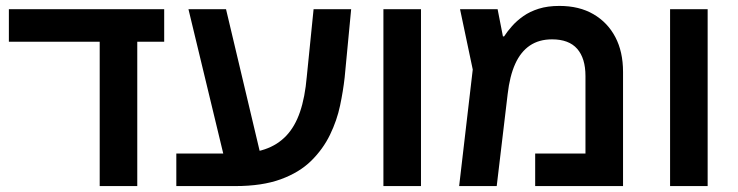

<svg xmlns="http://www.w3.org/2000/svg" viewBox="-20 -629 2494 649"><path d="M317 0V-550H444V0ZM10 -488V-598H535V-488Z M576 0V-110H775Q833 -110 875.5 -124.5Q918 -139 947.5 -170Q977 -201 994 -250.5Q1011 -300 1017 -370L1040 -598H1167L1145 -367Q1140 -322 1129.5 -272Q1119 -222 1095.5 -173.5Q1072 -125 1032 -85.5Q992 -46 929 -23Q866 0 775 0ZM745 -67 617 -598H744L870 -67Z M1276 0V-598H1403V0Z M1871 -609Q1938 -609 1986 -581Q2034 -553 2060 -503.5Q2086 -454 2086 -386V0H1789V-110H1959V-372Q1959 -432 1931 -464Q1903 -496 1846 -496Q1802 -496 1771 -475Q1740 -454 1721.5 -413Q1703 -372 1696 -311L1659 0H1532L1578 -394L1535 -598H1662L1680 -506H1684Q1695 -523 1711 -541Q1727 -559 1749 -574.5Q1771 -590 1801 -599.5Q1831 -609 1871 -609Z M2245 0V-598H2372V0Z"/></svg>

Font: Noto Sans Hebrew SemiBold
Style: Regular
Weight: 600
Designer: Monotype Design Team
Foundry: Monotype Imaging Inc.
Version: Version 2.003